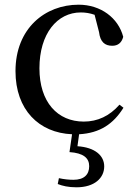

<svg xmlns="http://www.w3.org/2000/svg" viewBox="-20 -557 586 818"><path d="M276 91C335 95 360 116 360 151C360 187 338 209 293 209C275 209 253 207 231 202L226 227C246 235 271 241 306 241C383 241 424 201 424 152C424 106 385 71 310 66L317 15C406 10 463 -29 506 -98L489 -111C447 -63 396 -39 337 -39C225 -39 148 -122 148 -266C148 -414 224 -504 324 -504C344 -504 363 -501 383 -494L402 -420C407 -378 427 -362 458 -362C482 -362 498 -374 505 -400C484 -481 409 -537 315 -537C172 -537 46 -436 46 -254C46 -89 146 9 287 15Z"/></svg>

Font: Noto Serif TC Medium
Style: Regular
Weight: 500
Designer: Ryoko NISHIZUKA 西塚涼子 (kana & ideographs); Frank Grießhammer (Latin, Greek & Cyrillic); Wenlong ZHANG 张文龙 (bopomofo); San
Foundry: Adobe
Version: Version 2.001;hotconv 1.1.0;makeotfexe 2.6.0